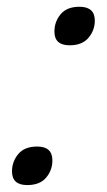

<svg xmlns="http://www.w3.org/2000/svg" viewBox="-20 -540 317 568"><path d="M215 -520Q260.5 -520 260.5 -479Q260.5 -450.5 241.8 -428.2Q223 -406 186 -406Q141 -406 141 -446.5Q141 -476 159.5 -498Q178 -520 215 -520ZM90 -106.5Q135 -106.5 135 -65.5Q135 -36.5 116.5 -14.5Q98 7.5 60.5 7.5Q15.5 7.5 15.5 -33Q15.5 -62 34 -84.2Q52.5 -106.5 90 -106.5Z"/></svg>

Font: Newsreader Caption Light
Style: Italic
Weight: 300
Italic angle: -17°
Designer: Hugues Gentile
Foundry: Production Type
Version: Version 1.001